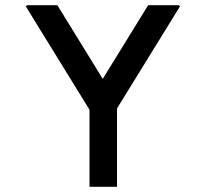

<svg xmlns="http://www.w3.org/2000/svg" viewBox="-20 -720 795 740"><path d="M431 -302V0H325V-297L79 -696L85 -700H201L376 -416L551 -700H668L674 -696Z"/></svg>

Font: Teller
Style: Regular
Weight: 400
Version: Version 3.020;FEAKit 1.0